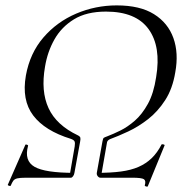

<svg xmlns="http://www.w3.org/2000/svg" viewBox="-20 -659 686 712"><path d="M239 -12 257 -116Q259 -129 256.5 -134.5Q254 -140 243 -144Q146 -174 103 -231Q60 -288 76 -379Q91 -462 141 -520Q191 -578 262.5 -608.5Q334 -639 413 -639Q499 -639 551 -606.5Q603 -574 623 -518Q643 -462 630 -391Q620 -330 592.5 -287.5Q565 -245 529 -217Q493 -189 455.5 -171.5Q418 -154 388 -143Q379 -139 377 -132L356 -12L339 -18L360 -135Q362 -146 365 -148Q368 -150 379 -154Q400 -162 426.5 -175Q453 -188 480 -211.5Q507 -235 528.5 -274Q550 -313 559 -373Q578 -486 531 -551Q484 -616 373 -616Q301 -616 254.5 -587.5Q208 -559 182 -513Q156 -467 147 -412Q131 -321 160 -258Q189 -195 269 -157Q277 -153 278 -148Q279 -143 277 -133L256 -18ZM20 29Q19 32 13.5 30Q8 28 9 26L74 -122Q75 -124 80 -122.5Q85 -121 84 -118Q69 -63 108 -40.5Q147 -18 256 -18Q255 -11 251 -5.5Q247 0 243 0Q218 0 185 0Q152 0 122 0Q92 0 77 0Q54 0 44 2.5Q34 5 29.5 11Q25 17 20 29ZM528 32Q527 34 521.5 32.5Q516 31 517 28Q522 11 513.5 5.5Q505 0 470 0Q446 0 421 0Q396 0 352 0Q347 0 342.5 -5.5Q338 -11 339 -18Q391 -18 428.5 -23Q466 -28 493.5 -40Q521 -52 542 -72Q563 -92 579 -123Q580 -125 586 -123.5Q592 -122 590 -119Z"/></svg>

Font: Cormorant
Style: Italic
Weight: 400
Italic angle: -10°
Designer: Christian Thalmann (Catharsis Fonts)
Foundry: Catharsis Fonts
Version: Version 4.000